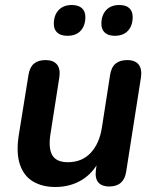

<svg xmlns="http://www.w3.org/2000/svg" viewBox="-20 -737 619 767"><path d="M201 10Q149 10 112 -12Q75 -34 59.5 -80Q44 -126 55 -197L94 -439Q99 -469 116 -483Q133 -497 162 -497Q193 -497 207.5 -479.5Q222 -462 217 -428L181 -198Q173 -143 189.5 -116Q206 -89 251 -89Q307 -89 342 -126Q377 -163 387 -227L420 -439Q425 -469 442 -483Q459 -497 488 -497Q520 -497 534 -479Q548 -461 543 -427L484 -51Q475 8 416 8Q387 8 373 -8Q359 -24 363 -57L373 -129L380 -102Q354 -47 307.5 -18.5Q261 10 201 10ZM438 -594Q413 -594 399 -606.5Q385 -619 385 -642Q385 -676 404 -696.5Q423 -717 457 -717Q483 -717 496.5 -704.5Q510 -692 510 -669Q510 -635 491.5 -614.5Q473 -594 438 -594ZM249 -594Q223 -594 209 -606.5Q195 -619 195 -642Q195 -676 214 -696.5Q233 -717 267 -717Q293 -717 307 -704.5Q321 -692 321 -669Q321 -635 302.5 -614.5Q284 -594 249 -594Z"/></svg>

Font: Nunito ExtraLight
Style: Bold Italic
Weight: 700
Italic angle: -9°
Version: Version 3.602